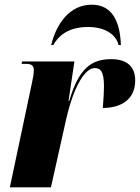

<svg xmlns="http://www.w3.org/2000/svg" viewBox="-20 -798 596 818"><path d="M198 -606H207C226 -640 265 -683 355 -683C436 -683 477 -644 485 -606H495C492 -704 459 -778 371 -778C276 -778 220 -696 198 -606ZM116 -444 22 0H197L261 -286C296 -441 346 -508 383 -508C406 -508 423 -497 423 -430C423 -407 421 -377 418 -338C494 -338 556 -373 556 -455C556 -515 520 -546 454 -546C370 -546 316 -508 275 -368H272L297 -536H74L72 -526H91C119 -526 124 -514 124 -500C124 -480 120 -464 116 -444Z"/></svg>

Font: Noto Serif Display Condensed Black
Style: Italic
Weight: 900
Width: 3
Italic angle: -12°
Designer: Monotype Design Team
Foundry: Monotype Imaging Inc.
Version: Version 2.009